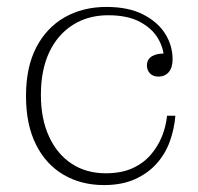

<svg xmlns="http://www.w3.org/2000/svg" viewBox="-20 -524 570 554"><path d="M280 10Q214 10 163 -20Q112 -50 83.5 -107.5Q55 -165 55 -247Q55 -330 84.5 -387Q114 -444 166.5 -474Q219 -504 287 -504L292 -480Q234 -480 190 -452Q146 -424 122 -373Q98 -322 98 -250Q98 -181 121.5 -130Q145 -79 187 -51.5Q229 -24 285 -24Q330 -24 362 -38.5Q394 -53 415 -77.5Q436 -102 447.5 -131Q459 -160 462 -190H486Q483 -152 470 -116Q457 -80 432 -52Q407 -24 369.5 -7Q332 10 280 10ZM437 -303Q422 -303 413 -312Q404 -321 404 -335Q404 -354 420 -362.5Q436 -371 458 -369L453 -353Q453 -384 436 -413Q419 -442 383.5 -461Q348 -480 292 -480L287 -504Q351 -504 393.5 -482Q436 -460 457 -426Q478 -392 478 -353Q478 -329 467 -316Q456 -303 437 -303Z"/></svg>

Font: Montagu Slab 144pt ExtraLight
Style: Regular
Weight: 250
Version: Version 1.000